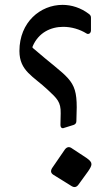

<svg xmlns="http://www.w3.org/2000/svg" viewBox="-20 -717 449 777"><path d="M235.4 -198.2 277.8 -211.4C285.2 -213.9 289.1 -219.2 289.1 -226.6L290.5 -282.7C290.5 -399.9 255.4 -398.9 113.3 -522.5C112.3 -523.4 111.3 -524.4 111.3 -525.9C111.3 -526.8 111.8 -528.3 112.3 -529.8C136.2 -585.4 185.5 -608.4 236.3 -608.4C269 -608.4 302.7 -598.6 330.1 -581.5C332 -580.1 334.5 -579.6 336.4 -579.6C342.8 -579.6 348.1 -585.4 348.1 -593.8V-645.5C348.1 -651.8 345.7 -656.3 339.8 -660.6C307.1 -685.5 269.5 -697.3 232.9 -697.3C143.6 -697.3 58.6 -627.4 58.6 -510.7C58.6 -429.2 115.7 -408.2 173.8 -353C210.9 -318.3 226.6 -304.7 225.6 -258.3L224.6 -210.9C224.6 -202.6 229 -197.3 235.4 -198.2ZM270.5 36.6C274.4 39.1 278.3 40 281.7 40C287.1 40 292 37.1 296.4 31.7L336.4 -23.4C345.2 -36.1 350.1 -45.4 350.1 -52.7C350.1 -61 343.8 -67.9 331.1 -77.1L268.1 -118.6C265.1 -120.6 261.7 -121.6 258.3 -121.6C252.9 -121.6 247.1 -118.2 242.7 -112.3L190.4 -36.1C188 -31.7 186.5 -27.8 186.5 -24.4C186.5 -19 189.5 -13.7 195.8 -9.8Z"/></svg>

Font: Pfont
Style: Regular
Weight: 400
Designer: Damoon Khanjanzadeh
Foundry: pfont
Version: Version 1.000;PS 000.300;hotconv 1.0.88;makeotf.lib2.5.64775